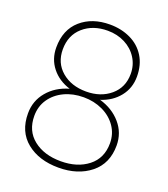

<svg xmlns="http://www.w3.org/2000/svg" viewBox="-133 -802 792 906"><g transform="rotate(20 263.5 -349.0)"><path d="M265 10Q167 10 105 -40Q43 -90 43 -182Q43 -245 82.5 -292Q122 -339 188 -358Q130 -376 96 -419Q62 -462 62 -520Q62 -609 118.5 -658.5Q175 -708 264 -708Q321 -708 367.5 -686Q414 -664 440.5 -621.5Q467 -579 467 -520Q467 -462 432.5 -419Q398 -376 341 -358Q407 -339 447.5 -292Q488 -245 488 -182Q488 -91 425 -40.5Q362 10 265 10ZM264 -677Q190 -677 142 -635Q94 -593 94 -522Q94 -454 142 -413Q190 -372 265 -372Q338 -372 386.5 -413Q435 -454 435 -522Q435 -566 412.5 -601.5Q390 -637 351 -657Q312 -677 264 -677ZM265 -343Q211 -343 168 -322.5Q125 -302 100 -265.5Q75 -229 75 -181Q75 -106 128 -64Q181 -22 265 -22Q348 -22 401.5 -64Q455 -106 455 -181Q455 -228 429.5 -265Q404 -302 360.5 -322.5Q317 -343 265 -343Z"/></g></svg>

Font: Freesentation 1 Thin
Style: Regular
Weight: 250
Designer: glyphs from Roboto by Christian Robertson / Hangul glyphs from Noto Sans CJK(Source Han Sans) by Jang Soo-young and Kang
Foundry: PT&
Version: Version 2.001